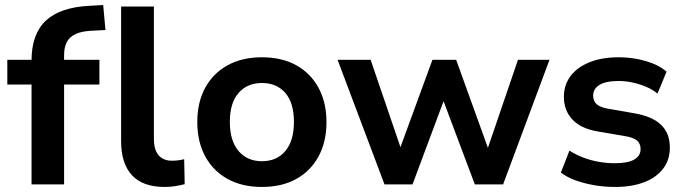

<svg xmlns="http://www.w3.org/2000/svg" viewBox="-20 -731 2714 761"><path d="M105 0V-396H9V-494H141L105 -459V-491Q105 -596 161.5 -649Q218 -702 334 -708L389 -711L398 -612L340 -609Q304 -607 280.5 -596.5Q257 -586 245.5 -565.5Q234 -545 234 -512V-481L217 -494H374V-396H234V0ZM632 10Q546 10 503 -36.5Q460 -83 460 -172V-705H590V-180Q590 -152 598 -133Q606 -114 622 -104Q638 -94 661 -94Q674 -94 686 -95.5Q698 -97 710 -100L712 -1Q692 4 673 7Q654 10 632 10Z M1018 10Q940 10 882.5 -21.5Q825 -53 793.5 -111Q762 -169 762 -247Q762 -326 793.5 -383.5Q825 -441 882.5 -472.5Q940 -504 1018 -504Q1097 -504 1154 -472.5Q1211 -441 1242.5 -383Q1274 -325 1274 -247Q1274 -169 1242.5 -111Q1211 -53 1154 -21.5Q1097 10 1018 10ZM1018 -92Q1077 -92 1111 -132.5Q1145 -173 1145 -248Q1145 -323 1111 -362.5Q1077 -402 1018 -402Q960 -402 925.5 -362.5Q891 -323 891 -248Q891 -173 925.5 -132.5Q960 -92 1018 -92Z M1504 0 1318 -494H1449L1574 -128H1560L1694 -494H1788L1920 -128H1908L2033 -494H2158L1974 0H1862L1720 -378H1756L1615 0Z M2418 10Q2375 10 2335 3Q2295 -4 2261.5 -16Q2228 -28 2203 -47L2237 -134Q2262 -118 2292 -106.5Q2322 -95 2354 -89.5Q2386 -84 2416 -84Q2468 -84 2493.5 -98.5Q2519 -113 2519 -140Q2519 -163 2503.5 -175Q2488 -187 2454 -192L2349 -210Q2283 -221 2249 -257Q2215 -293 2215 -347Q2215 -394 2241 -429Q2267 -464 2316 -484Q2365 -504 2432 -504Q2468 -504 2503.5 -497.5Q2539 -491 2569.5 -478.5Q2600 -466 2622 -447L2586 -360Q2567 -376 2541 -387Q2515 -398 2487 -404Q2459 -410 2433 -410Q2381 -410 2356 -394.5Q2331 -379 2331 -352Q2331 -330 2345.5 -317.5Q2360 -305 2391 -300L2494 -282Q2565 -270 2600 -236.5Q2635 -203 2635 -146Q2635 -97 2608 -62Q2581 -27 2532.5 -8.5Q2484 10 2418 10Z"/></svg>

Font: Nunito Sans 10pt
Style: Bold
Weight: 700
Designer: Vernon Adams
Foundry: Vernon Adams
Version: Version 3.101;gftools[0.9.27]